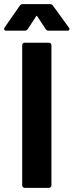

<svg xmlns="http://www.w3.org/2000/svg" viewBox="-46 -906 355 926"><path d="M73 0Q68 0 64.5 -3.5Q61 -7 61 -12V-688Q61 -693 64.5 -696.5Q68 -700 73 -700H190Q195 -700 198.5 -696.5Q202 -693 202 -688V-12Q202 -7 198.5 -3.5Q195 0 190 0ZM-16 -758Q-23 -758 -24.5 -761Q-26 -764 -26 -766Q-26 -769 -24 -773L49 -878Q54 -886 63 -886H196Q205 -886 210 -878L286 -773Q289 -769 289 -766Q289 -758 278 -758H188Q179 -758 174 -766L134 -827Q132 -830 131 -830Q129 -830 128 -827L88 -766Q83 -758 74 -758Z"/></svg>

Font: LinhAnh
Style: Bold
Weight: 700
Designer: Jeremy Tribby
Foundry: Tribby Type
Version: Version 1.408